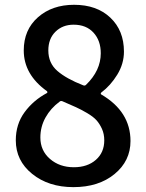

<svg xmlns="http://www.w3.org/2000/svg" viewBox="-20 -768 609 801"><path d="M286.1 12.7Q182.6 12.7 114.3 -42.5Q45.9 -97.7 45.9 -182.6Q45.9 -250 82.5 -299.8Q119.1 -349.6 175.8 -379.9Q177.7 -380.9 177.7 -383.3Q177.7 -385.7 175.8 -387.7Q79.1 -457 79.1 -557.6Q79.1 -643.6 138.2 -695.8Q197.3 -748 289.1 -748Q383.8 -748 440.4 -694.3Q497.1 -640.6 497.1 -552.7Q497.1 -502 469.2 -456.5Q441.4 -411.1 402.3 -381.8Q400.4 -379.9 400.4 -377.4Q400.4 -375 402.3 -374Q524.4 -302.7 524.4 -179.7Q524.4 -96.7 458 -42Q391.6 12.7 286.1 12.7ZM327.1 -412.1Q334 -409.2 338.9 -414.1Q400.4 -473.6 400.4 -545.9Q400.4 -598.6 370.1 -631.8Q339.8 -665 287.1 -665Q241.2 -665 211.4 -635.7Q181.6 -606.4 181.6 -557.6Q181.6 -504.9 219.2 -472.2Q256.8 -439.5 327.1 -412.1ZM288.1 -70.3Q344.7 -70.3 379.9 -101.1Q415 -131.8 415 -182.6Q415 -209 405.3 -230.5Q395.5 -252 382.3 -266.6Q369.1 -281.2 343.3 -296.4Q317.4 -311.5 296.9 -320.8Q276.4 -330.1 240.2 -345.7Q238.3 -346.7 235.4 -346.7Q231.4 -346.7 228.5 -343.8Q191.4 -316.4 169.9 -277.8Q148.4 -239.3 148.4 -194.3Q148.4 -139.6 188.5 -105Q228.5 -70.3 288.1 -70.3Z"/></svg>

Font: Gen Jyuu Gothic Medium
Style: Regular
Weight: 500
Designer: [Source Han Sans]
Ryoko NISHIZUKA  (kana & ideographs); Paul D. Hunt (Latin, Greek & Cyrillic); Wenlong ZHANG  (bopomofo
Version: Version 1.002.20150607